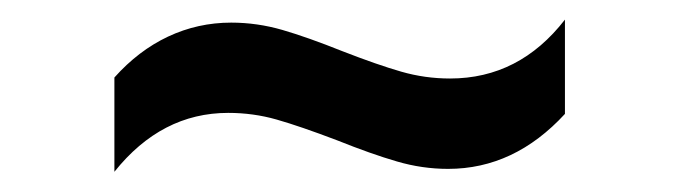

<svg xmlns="http://www.w3.org/2000/svg" viewBox="-20 -375 676 191"><path d="M210 -352.5Q235.8 -352.5 261 -345.2Q286.1 -337.9 320.3 -324.2Q355.5 -310.5 379.2 -303.7Q402.8 -296.9 427.7 -296.9Q496.6 -296.9 542 -355.5V-261.7Q491.7 -207 425.8 -207Q399.9 -207 374.8 -214.4Q349.6 -221.7 315.4 -235.4Q278.3 -249.5 255.1 -256.1Q231.9 -262.7 207 -262.7Q140.6 -262.7 93.8 -204.1V-297.9Q117.7 -324.7 147.2 -338.6Q176.8 -352.5 210 -352.5Z"/></svg>

Font: Pretendard Std Medium
Style: Regular
Weight: 500
Designer: Base glyphs from Inter by Rasmus Andersson; Hangeul glyphs from Noto Sans CJK(Source Han Sans) by Jang Soo-young and Kan
Foundry: Kil Hyung-jin
Version: Version 1.309